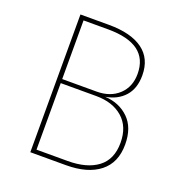

<svg xmlns="http://www.w3.org/2000/svg" viewBox="-124 -786 836 892"><g transform="rotate(20 293.5 -340.5)"><path d="M362 -361Q433 -357 479 -312Q525 -267 525 -184Q525 -94 465.5 -47Q406 0 299 0H123V-681H264Q373 -681 431.5 -638.5Q490 -596 490 -513Q490 -448 455.5 -409.5Q421 -371 362 -361ZM267 -660H146V-370H316Q384 -370 425.5 -409Q467 -448 467 -512Q467 -660 267 -660ZM300 -21Q395 -21 448.5 -61.5Q502 -102 502 -184Q502 -264 452.5 -307Q403 -350 321 -350H146V-21Z"/></g></svg>

Font: FiraGO Thin
Style: Regular
Weight: 100
Designer: bBox Type
Foundry: bBox Type GmbH
Version: Version 1.001;PS 001.001;hotconv 1.0.88;makeotf.lib2.5.64775